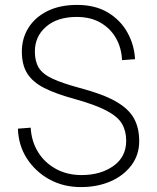

<svg xmlns="http://www.w3.org/2000/svg" viewBox="-20 -746 640 782"><path d="M310 16Q238 16 181 -15.5Q124 -47 89.5 -100.5Q55 -154 53 -222L105 -226Q108 -171 134.5 -127.5Q161 -84 207 -58.5Q253 -33 312 -33Q390 -33 442 -70Q494 -107 494 -173Q494 -212 477 -241.5Q460 -271 413.5 -295.5Q367 -320 280 -344Q207 -364 160.5 -387.5Q114 -411 91.5 -446Q69 -481 69 -536Q69 -590 96 -633Q123 -676 173.5 -701Q224 -726 294 -726Q368 -726 419.5 -695Q471 -664 499 -613.5Q527 -563 530 -505L477 -501Q475 -550 453 -589.5Q431 -629 390.5 -653Q350 -677 292 -677Q214 -677 168 -637.5Q122 -598 122 -536Q122 -496 138 -470Q154 -444 194 -425.5Q234 -407 304 -388Q399 -363 451.5 -333Q504 -303 525.5 -264Q547 -225 547 -171Q547 -115 515 -72.5Q483 -30 429.5 -7Q376 16 310 16Z"/></svg>

Font: Geist Mono ExtraLight
Style: Regular
Weight: 200
Monospace: yes
Designer: Basement.studio, Andrés Briganti, Mateo Zaragoza
Foundry: Basement.studio, Vercel, Andrés Briganti, Guido Ferreyra, Mateo Zaragoza
Version: Version 1.500; ttfautohint (v1.8.4.7-5d5b)